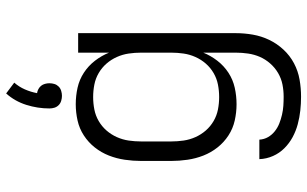

<svg xmlns="http://www.w3.org/2000/svg" viewBox="-212 -588 1023 640"><g transform="rotate(-90 300.0 -268.5)"><path d="M297 223Q274 223 251 220.5Q228 218 205.5 212Q183 206 162.5 195Q142 184 125.5 167.5Q109 151 99.5 129.5Q90 108 89 84H154Q155 100 162.5 113Q170 126 182 135.5Q194 145 208 150.5Q222 156 237 159.5Q252 163 267 164Q282 165 297 165Q318 165 338 161Q358 157 376 146.5Q394 136 408 120Q422 104 430 85.5Q438 67 441 46.5Q444 26 444 5V-103Q434 -78 417 -56Q400 -34 377 -19Q354 -4 327 2Q300 8 272 8Q245 8 218 2Q191 -4 168 -19Q145 -34 128 -55.5Q111 -77 101 -102.5Q91 -128 87 -155.5Q83 -183 83 -210V-310Q83 -337 87 -364.5Q91 -392 101 -417.5Q111 -443 128 -464.5Q145 -486 168 -501Q191 -516 218 -522Q245 -528 272 -528Q300 -528 327 -522Q354 -516 377 -501Q400 -486 417 -464Q434 -442 444 -417V-520H509V5Q509 34 504 62.5Q499 91 486.5 117Q474 143 454 164.5Q434 186 408.5 199.5Q383 213 354.5 218Q326 223 297 223ZM296 -50Q317 -50 337.5 -54Q358 -58 376 -68.5Q394 -79 407.5 -94.5Q421 -110 429.5 -129Q438 -148 441 -168.5Q444 -189 444 -210V-310Q444 -331 441 -351.5Q438 -372 429.5 -391Q421 -410 407.5 -425.5Q394 -441 376 -451.5Q358 -462 337.5 -466Q317 -470 296 -470Q275 -470 254.5 -466Q234 -462 216 -451.5Q198 -441 184.5 -425.5Q171 -410 162.5 -391Q154 -372 151 -351.5Q148 -331 148 -310V-210Q148 -189 151 -168.5Q154 -148 162.5 -129Q171 -110 184.5 -94.5Q198 -79 216 -68.5Q234 -58 254.5 -54Q275 -50 296 -50ZM300 -574Q292 -574 283.5 -576.5Q275 -579 269 -585Q263 -591 260.5 -599Q258 -607 258 -616Q258 -655 270 -693Q282 -731 308 -760L344 -733Q330 -717 321.5 -697.5Q313 -678 309 -657Q316 -656 322.5 -652.5Q329 -649 333.5 -643.5Q338 -638 340 -630.5Q342 -623 342 -616Q342 -607 339.5 -599Q337 -591 331 -585Q325 -579 316.5 -576.5Q308 -574 300 -574Z"/></g></svg>

Font: Iosevka Light Extended
Style: Regular
Weight: 300
Width: 7
Monospace: yes
Designer: Belleve Invis
Foundry: Belleve Invis
Version: Version 32.5.0; ttfautohint (v1.8.4)